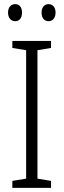

<svg xmlns="http://www.w3.org/2000/svg" viewBox="-20 -913 309 933"><path d="M19 -852C19 -826 33 -810 54 -810C74 -810 87 -825 87 -852C87 -878 74 -893 54 -893C33 -893 19 -877 19 -852ZM182 -852C182 -826 195 -810 216 -810C236 -810 250 -826 250 -852C250 -878 236 -893 216 -893C196 -893 182 -878 182 -852ZM228 0V-34L162 -45V-669L228 -680V-714H40V-680L107 -669V-45L40 -34V0Z"/></svg>

Font: Noto Sans Kannada Condensed Light
Style: Regular
Weight: 300
Width: 3
Designer: Jelle Bosma - Monotype Design Team
Foundry: Monotype Imaging Inc.
Version: Version 2.005